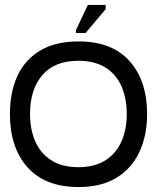

<svg xmlns="http://www.w3.org/2000/svg" viewBox="-20 -740 648 774"><path d="M297 14Q162 14 91 -65.5Q20 -145 20 -280Q20 -369 50.5 -434.5Q81 -500 142.5 -536.5Q204 -573 297 -573Q432 -573 502.5 -493.5Q573 -414 573 -280Q573 -193 541.5 -126.5Q510 -60 449 -23Q388 14 297 14ZM296 -66Q361 -66 404.5 -93.5Q448 -121 469.5 -169.5Q491 -218 491 -280Q491 -343 470 -391.5Q449 -440 405.5 -467.5Q362 -495 296 -495Q200 -495 150.5 -437Q101 -379 101 -280Q101 -219 122 -170.5Q143 -122 186.5 -94Q230 -66 296 -66ZM325 -607H286V-618L334 -720H406V-703Z"/></svg>

Font: Darker Grotesque Light SemiBold
Style: Regular
Weight: 600
Version: Version 1.000;gftools[0.9.28]